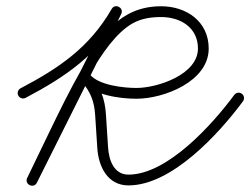

<svg xmlns="http://www.w3.org/2000/svg" viewBox="-20 -585 812 623"><path d="M39.4 -274.9C43.9 -266.3 54.5 -263 63.1 -267.5C193.8 -336.3 296.9 -407.2 372.8 -538.4C378.4 -548.2 373.2 -557.4 365.4 -561.7C357.5 -565.9 347 -565.1 341.9 -555C250.7 -372.6 159.5 -190.2 68.3 -7.8C63.2 2.5 68.5 11.6 76.4 15.5C84.3 19.4 94.7 18 99.8 7.6C123.1 -40.8 146.5 -89.3 169.9 -137.7C219 -239.4 306.4 -451 410.6 -509.3C439.1 -525.3 470.7 -529.7 502.9 -529.7C565.7 -529.7 622.3 -495.6 622.3 -427.5C622.3 -343.3 491.4 -299.6 422.6 -299.6C380.9 -299.6 301 -308.2 271.8 -343C264.3 -351.9 253.9 -350.7 247.2 -345.1C240.5 -339.4 237.5 -329.3 245.1 -320.4C274.2 -286 285.9 -256.3 288.8 -210.9C291.1 -175.6 293.4 -140.2 295.7 -104.9C299.5 -45.1 328.5 16.6 396.9 16.6C537.5 16.6 690.5 -151.2 768.4 -256.3C774.1 -264.1 772.5 -275.1 764.7 -280.8C757 -286.6 746 -284.9 740.3 -277.2C670.1 -182.5 523.7 -18.4 396.9 -18.4C348.7 -18.4 333.2 -66.9 330.6 -107.1C328.3 -142.5 326 -177.8 323.8 -213.2C320.4 -265.9 305.7 -302.9 271.8 -343C264.3 -351.9 253.8 -350.8 247.1 -345.1C240.5 -339.5 237.5 -329.4 245 -320.5C282 -276.4 369 -264.6 422.6 -264.6C512.4 -264.6 657.2 -320.9 657.2 -427.5C657.2 -515.1 585.2 -564.7 502.9 -564.7C368.1 -564.7 305.4 -467.4 244.6 -360.1C206.3 -292.6 172.1 -222.8 138.4 -153C115 -104.5 91.6 -56.1 68.2 -7.6C63.2 2.8 68.5 11.9 76.3 15.7C84.1 19.5 94.5 18.2 99.7 7.8C190.9 -174.6 282.1 -357 373.3 -539.4C378.3 -549.5 373.4 -558.5 365.9 -562.6C358.3 -566.7 348.1 -565.8 342.4 -556C270 -430.6 171.6 -364.1 46.8 -298.5C38.2 -294 34.9 -283.4 39.4 -274.9Z"/></svg>

Font: FRB American Cursive Guidelines
Style: Italic
Weight: 400
Italic angle: -25°
Version: Version 2.0;Modular Font Editor K font №1